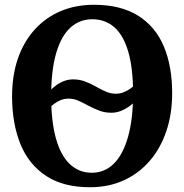

<svg xmlns="http://www.w3.org/2000/svg" viewBox="-20 -772 770 803"><path d="M445.5 -300.5Q418 -300.5 394.5 -309.5Q371 -318.5 349.8 -330Q328.5 -341.5 308.5 -350.5Q288.5 -359.5 268 -359.5Q248.5 -359.5 233.2 -353Q218 -346.5 206.5 -337.8Q195 -329 186.5 -321.5L187 -390Q198 -402.5 213.2 -414Q228.5 -425.5 247 -432.8Q265.5 -440 286 -440Q313 -440 336.5 -431Q360 -422 381.2 -409.8Q402.5 -397.5 423 -388.8Q443.5 -380 464.5 -380Q481 -380 496.5 -386Q512 -392 524 -400.5Q536 -409 543.5 -415.5L544.5 -348.5Q533.5 -336 518 -325.2Q502.5 -314.5 484.2 -307.5Q466 -300.5 445.5 -300.5ZM360 11Q246.5 12 173.2 -36Q100 -84 65.2 -170Q30.5 -256 30.5 -369Q30.5 -457 55 -527.5Q79.5 -598 125 -648.2Q170.5 -698.5 233.2 -725.2Q296 -752 372.5 -752Q485.5 -752 558 -706.2Q630.5 -660.5 665.2 -577.8Q700 -495 700 -382.5Q700 -295 675.5 -223Q651 -151 605.8 -98.8Q560.5 -46.5 498.2 -18Q436 10.5 360 11ZM364 -49.5Q417 -49.5 455.5 -87Q494 -124.5 515.2 -198.8Q536.5 -273 536.5 -381.5Q536.5 -488 516.2 -556.5Q496 -625 458 -658.2Q420 -691.5 366 -691.5Q313 -691.5 274.5 -656.5Q236 -621.5 215 -550Q194 -478.5 194 -369.5Q194 -264 214 -192.8Q234 -121.5 272.2 -85.5Q310.5 -49.5 364 -49.5Z"/></svg>

Font: Merriweather 20pt
Style: Bold
Weight: 700
Version: Version 2.100